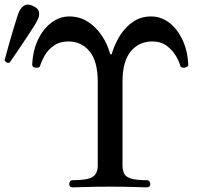

<svg xmlns="http://www.w3.org/2000/svg" viewBox="-110 -809 861 829"><path d="M204 0Q189 0 189 -15Q189 -21 193 -26Q197 -31 204 -31Q269 -31 290.5 -45.5Q312 -60 312 -94V-457Q312 -544 277 -587Q242 -630 185 -630Q148 -630 122.5 -612Q97 -594 83 -569.5Q69 -545 64 -527Q61 -518 54.5 -517Q48 -516 43 -517Q29 -518 29 -530Q32 -592 54.5 -638.5Q77 -685 112.5 -711.5Q148 -738 189 -738Q233 -738 268 -716Q303 -694 328 -657.5Q353 -621 365 -578Q366 -574 369 -574Q373 -574 373 -578Q386 -621 409 -657Q432 -693 465.5 -715.5Q499 -738 542 -738Q585 -738 620 -711.5Q655 -685 677.5 -638Q700 -591 703 -530Q703 -520 688 -517Q682 -516 676 -517.5Q670 -519 668 -526Q663 -545 648.5 -569Q634 -593 609.5 -611.5Q585 -630 547 -630Q490 -630 454.5 -587Q419 -544 419 -457V-94Q419 -75 425.5 -60.5Q432 -46 454 -38.5Q476 -31 524 -31Q531 -31 535 -26Q539 -21 539 -15Q539 0 524 0Q514 0 471 -1.5Q428 -3 366 -3Q303 -3 258.5 -1.5Q214 0 204 0ZM-68 -539Q-75 -536 -81.5 -539.5Q-88 -543 -90 -549Q-89 -553 -83.5 -573.5Q-78 -594 -70 -622.5Q-62 -651 -53 -680.5Q-44 -710 -37 -732.5Q-30 -755 -26 -762Q-18 -778 -3.5 -786Q11 -794 33 -783Q56 -773 58.5 -756.5Q61 -740 53 -725Q50 -717 37.5 -697Q25 -677 8 -651.5Q-9 -626 -25.5 -601.5Q-42 -577 -54 -559.5Q-66 -542 -68 -539Z"/></svg>

Font: Zen Old Mincho SemiBold
Style: Regular
Weight: 600
Version: Version 1.500